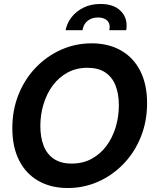

<svg xmlns="http://www.w3.org/2000/svg" viewBox="-20 -932 782 966"><path d="M321 14Q236 14 173 -22Q110 -58 76 -125.5Q42 -193 42 -287Q42 -379 73.5 -457Q105 -535 160.5 -592.5Q216 -650 288 -682Q360 -714 441 -714Q526 -714 589 -678Q652 -642 686 -574.5Q720 -507 720 -413Q720 -321 688.5 -243Q657 -165 601.5 -107.5Q546 -50 474 -18Q402 14 321 14ZM341 -109Q397 -109 441 -133Q485 -157 515.5 -198Q546 -239 562 -292Q578 -345 578 -402Q578 -460 561 -502.5Q544 -545 509 -568Q474 -591 420 -591Q364 -591 320 -567Q276 -543 245.5 -502Q215 -461 199 -408Q183 -355 183 -298Q183 -240 200 -197.5Q217 -155 252 -132Q287 -109 341 -109ZM310 -780Q317 -816 340.5 -846Q364 -876 401 -894Q438 -912 485 -912Q549 -912 583 -881Q617 -850 617 -804Q617 -798 616.5 -792Q616 -786 615 -780H530Q532 -790 532 -795Q532 -819 516 -831.5Q500 -844 473 -844Q442 -844 421 -827.5Q400 -811 395 -780Z"/></svg>

Font: Cabin VF Beta
Style: Italic
Weight: 400
Italic angle: -7°
Designer: Pablo Impallari
Foundry: Pablo Impallari. http://www.impallari.com Igino Marini. http://www.ikern.com
Version: Version 2.300